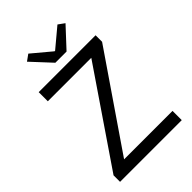

<svg xmlns="http://www.w3.org/2000/svg" viewBox="-246 -944 1043 1043"><g transform="rotate(-45 275.0 -422.5)"><path d="M38 -50V0H512V-71H140L507 -607V-657H70V-587H404ZM142 -819 247 -706H333L438 -819L402 -845L292 -753H288L178 -845Z"/></g></svg>

Font: Codetta
Style: Regular
Weight: 400
Italic angle: -11°
Designer: Ulrich Proeller
Foundry: PROSA GmbH
Version: Version 2.00;September 29, 2018;FontCreator 11.5.0.2427 64-b